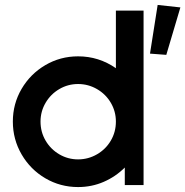

<svg xmlns="http://www.w3.org/2000/svg" viewBox="-20 -749 750 777"><path d="M32 -257Q32 -329 67.5 -389.5Q103 -450 163.5 -485.5Q224 -521 296 -521Q380 -521 449 -473V-706H561V0H485V-71Q448 -34 399.5 -13Q351 8 296 8Q224 8 163.5 -27.5Q103 -63 67.5 -124Q32 -185 32 -257ZM449 -257Q449 -298 428.5 -333Q408 -368 372.5 -388.5Q337 -409 296 -409Q255 -409 220 -388.5Q185 -368 164.5 -333Q144 -298 144 -257Q144 -215 164.5 -180Q185 -145 220 -124.5Q255 -104 296 -104Q337 -104 372.5 -124.5Q408 -145 428.5 -180Q449 -215 449 -257ZM618 -729 710 -719 653 -527 587 -532Z"/></svg>

Font: Lineal Medium
Style: Regular
Weight: 600
Designer: Created by Frank Adebiaye with contributions from Anton Moglia & Ariel Martín Pérez
Created by Frank ADEBIAYE with FontF
Foundry: Velvetyne Type Foundry
Version: Version 2.000